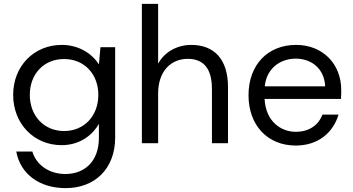

<svg xmlns="http://www.w3.org/2000/svg" viewBox="-20 -740 1825 992"><path d="M319 232C470 232 575 132 575 -29V-496H499L491 -407C456 -463 387 -508 299 -508C156 -508 48 -399 48 -250C48 -100 156 10 298 10C395 10 459 -44 491 -100V-28C491 96 415 159 318 159C233 159 168 112 147 43H64C86 162 187 232 319 232ZM311 -63C209 -63 134 -140 134 -250C134 -357 206 -435 311 -435C416 -435 488 -357 488 -250C488 -140 414 -63 311 -63Z M797 0V-257C797 -372 863 -436 950 -436C1033 -436 1075 -384 1075 -281V0H1158V-290C1158 -438 1083 -508 968 -508C896 -508 830 -472 797 -411V-720H713V0Z M1508 12C1625 12 1702 -56 1729 -148H1646C1625 -93 1577 -59 1508 -59C1433 -59 1353 -111 1347 -229H1742C1742 -238 1742 -247 1743 -254C1743 -261 1743 -269 1743 -276C1743 -408 1649 -508 1510 -508C1363 -508 1264 -405 1264 -248C1264 -91 1364 12 1508 12ZM1508 -437C1592 -437 1656 -383 1660 -294H1348C1357 -387 1428 -437 1508 -437Z"/></svg>

Font: Rootstock Sans Body
Style: Regular
Weight: 400
Designer: Colophon Foundry, Jonny Pinhorn
Foundry: Colophon Foundry
Version: Version 1.200;FEAKit 1.0